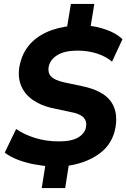

<svg xmlns="http://www.w3.org/2000/svg" viewBox="-20 -840 642 975"><path d="M192 115 213 -18 242 6Q199 3 154 -5.5Q109 -14 70 -29Q31 -44 4 -65L62 -185Q102 -157 158 -139.5Q214 -122 280 -122Q346 -122 379.5 -143.5Q413 -165 417 -197Q422 -225 403.5 -244Q385 -263 335 -272L241 -292Q186 -305 146 -333Q106 -361 88 -403Q70 -445 78 -498Q89 -562 124 -606Q159 -650 215.5 -676Q272 -702 347 -709L319 -693L340 -820H459L438 -693L417 -711Q469 -707 520 -689Q571 -671 602 -641L549 -527Q517 -554 471.5 -568.5Q426 -583 374 -583Q308 -583 271 -560Q234 -537 227 -500Q222 -470 239.5 -451.5Q257 -433 305 -422L399 -402Q499 -381 539.5 -329.5Q580 -278 567 -196Q553 -109 483 -58.5Q413 -8 308 4L332 -19L311 115Z"/></svg>

Font: Mulish ExtraLight ExtraBold
Style: Italic
Weight: 800
Italic angle: -9°
Version: Version 3.603